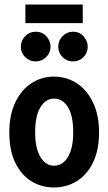

<svg xmlns="http://www.w3.org/2000/svg" viewBox="-20 -817 478 847"><path d="M218 10Q162 10 117.5 -18Q73 -46 47 -100Q21 -154 21 -233Q21 -309 47 -364.5Q73 -420 118 -449.5Q163 -479 218 -479Q274 -479 319 -449.5Q364 -420 390.5 -364.5Q417 -309 417 -233Q417 -155 390.5 -100.5Q364 -46 319 -18Q274 10 218 10ZM218 -86Q257 -86 280 -125Q303 -164 303 -233Q303 -306 280 -344Q257 -382 218 -382Q182 -382 158.5 -344Q135 -306 135 -233Q135 -164 158 -125Q181 -86 218 -86ZM137 -546Q110 -546 91 -565Q72 -584 72 -611Q72 -638 91 -657.5Q110 -677 137 -677Q167 -677 185 -656.5Q203 -636 203 -611Q203 -584 183.5 -565Q164 -546 137 -546ZM302 -546Q275 -546 256 -565Q237 -584 237 -611Q237 -638 256 -657.5Q275 -677 302 -677Q332 -677 349.5 -656Q367 -635 367 -611Q367 -584 348 -565Q329 -546 302 -546ZM92 -715V-797H345V-715Z"/></svg>

Font: Inconsolata SemiCondensed ExtraBold
Style: Regular
Weight: 800
Width: 4
Monospace: yes
Designer: Raph Levien, Cyreal, Brenton Simpson
Foundry: Raph Levien, Cyreal, Google
Version: Version 3.100; ttfautohint (v1.8.4.7-5d5b)